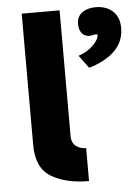

<svg xmlns="http://www.w3.org/2000/svg" viewBox="-53 -782 597 823"><g transform="rotate(-5 245.5 -370.0)"><path d="M71.6 -740H234.6V-199.8Q234.6 -169.6 253.3 -155.5Q272 -141.4 296.6 -142V0Q197.4 0 134.5 -37.9Q71.6 -75.8 71.6 -174ZM387.6 -620Q387.6 -624.2 382.2 -624.2Q376.8 -624.2 370.4 -622.6Q356.6 -619 347.4 -620Q327 -623.6 317.7 -638.1Q308.4 -652.6 308.4 -675.4Q308.4 -706.4 330.9 -723.2Q353.4 -740 389.6 -740Q434.4 -740 462.7 -714.5Q491 -689 491 -642Q491 -584.2 451.2 -544.4Q411.4 -504.6 339.4 -483.8L298.6 -539Q337.2 -551.4 362.4 -576.7Q387.6 -602 387.6 -620Z"/></g></svg>

Font: Easer Grotesk Variable
Style: Regular
Weight: 400
Designer: Boardeaser, Bonnie Shaver-Troup, Thomas Jockin
Foundry: Lexend
Version: Version 1.001;Glyphs 3.1.2 (3151)